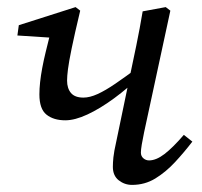

<svg xmlns="http://www.w3.org/2000/svg" viewBox="-20 -508 570 541"><path d="M164 -169Q131 -169 111 -185Q91 -201 91 -242Q91 -258 93 -276.5Q95 -295 99 -316.5Q103 -338 109 -362.5Q115 -387 122 -415L137 -401L29 -408L33 -437L193 -488L206 -478Q190 -411 182 -372Q174 -333 171.5 -313Q169 -293 169 -281Q169 -259 180 -246Q191 -233 215 -233Q233 -233 255 -243Q277 -253 305.5 -272.5Q334 -292 369 -318L388 -296H378Q341 -260 301.5 -231Q262 -202 226.5 -185.5Q191 -169 164 -169ZM352 13Q331 13 314.5 0Q298 -13 298 -38Q298 -49 299.5 -64.5Q301 -80 308 -111L344 -284Q354 -331 364 -379.5Q374 -428 382 -476L447 -488L460 -478L386 -135Q382 -116 379.5 -101Q377 -86 377 -78Q377 -68 384 -62Q391 -56 400 -56Q420 -56 443.5 -74Q467 -92 498 -128L522 -109Q499 -79 473 -51Q447 -23 417.5 -5Q388 13 352 13Z"/></svg>

Font: Source Serif 4
Style: Italic
Weight: 400
Italic angle: -12°
Designer: Frank Grießhammer
Foundry: Adobe Systems Incorporated
Version: Version 4.004;hotconv 1.0.116;makeotfexe 2.5.65601